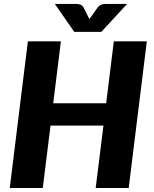

<svg xmlns="http://www.w3.org/2000/svg" viewBox="-20 -934 764 954"><path d="M709.5 -728.5 619.5 0H455.5L494 -310H231L192.5 0H28.5L118.5 -728.5H282.5L244.5 -421H507.5L545.5 -728.5ZM611.5 -914.5 483.5 -775.5H349L252.5 -914.5H355.5Q364 -914.5 375.5 -912.2Q387 -910 395 -897L417.5 -852.5Q419.5 -849 421 -845.8Q422.5 -842.5 424 -839.5L434 -852.5L465 -896.5Q470 -903 476 -906.8Q482 -910.5 487.8 -912.2Q493.5 -914 499 -914.2Q504.5 -914.5 508.5 -914.5Z"/></svg>

Font: Lato ExtraBold
Style: Italic
Weight: 800
Italic angle: -7°
Designer: Lukasz Dziedzic with Adam Twardoch and Botio Nikoltchev
Foundry: tyPoland Lukasz Dziedzic
Version: Version 2.015; 2015-08-06; http://www.latofonts.com/